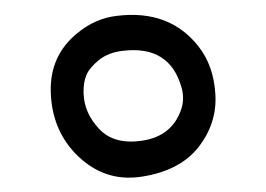

<svg xmlns="http://www.w3.org/2000/svg" viewBox="-20 -752 361 261"><path d="M225.6 -601.3Q231.5 -616.9 226.7 -633.3Q210.5 -690.7 146.7 -682.9Q127.2 -680.6 114.5 -670.4Q101.8 -660.1 97.5 -650.1Q93.2 -640 93.6 -625.5Q94.2 -598.7 114.8 -576.7Q135.4 -554.8 174.2 -560.9Q212.9 -567.1 225.6 -601.3ZM81.5 -544.3Q50.3 -577.8 49 -627.2Q47.6 -676.5 85.3 -707.1Q109.7 -727.2 139.2 -730.5Q210.2 -739.1 249.6 -689.2Q270.6 -662.7 272.8 -623.5Q275 -584.2 249.8 -552Q224.6 -519.8 172.3 -511.8Q120 -503.8 81.5 -544.3Z"/></svg>

Font: Chilanka
Style: Regular
Weight: 400
Designer: Santhosh Thottingal <santhosh.thottingal@gmail.com>
Foundry: Swathanthra Malayalam Computing(SMC)
Version: Version 1.3; 20181103